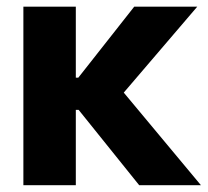

<svg xmlns="http://www.w3.org/2000/svg" viewBox="-20 -545 611 565"><path d="M48.8 -525.4H203.1V-316.4H210.4L375 -525.4H560.5L344.2 -272.5L571.3 0H389.6L211.4 -221.7H203.1V0H48.8Z"/></svg>

Font: Reddit Sans Vanilla ExtraBold
Style: Regular
Weight: 800
Designer: Stephen Hutchings
Foundry: Reddit
Version: Version 1.013